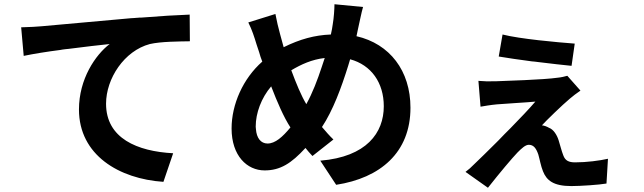

<svg xmlns="http://www.w3.org/2000/svg" viewBox="-20 -816 3040 907"><path d="M798 -92C629 -101 481 -162 481 -326C481 -445 567 -576 688 -608C741 -620 823 -620 877 -621L876 -747C818 -745 735 -740 649 -733H638C634 -732 630 -732 627 -732L616 -731C610 -731 604 -730 599 -730C416 -714 260 -699 177 -692C157 -690 120 -688 80 -687L92 -552C140 -562 202 -572 265 -580L276 -582C281 -583 287 -583 292 -584L303 -585C379 -595 451 -603 498 -608C431 -557 353 -443 353 -299C353 -83 543 29 752 43L798 -92Z M1919 -307C1919 -482 1821 -609 1664 -645C1665 -650 1666 -655 1667 -659L1669 -669C1670 -673 1671 -678 1672 -683C1678 -708 1687 -756 1695 -783L1560 -796C1560 -773 1557 -731 1552 -702C1550 -687 1547 -670 1543 -653C1466 -650 1397 -631 1320 -593C1314 -614 1308 -636 1303 -655C1295 -685 1287 -717 1281 -750L1153 -710C1171 -674 1181 -642 1192 -606C1195 -597 1198 -588 1201 -579L1204 -570C1208 -555 1213 -540 1219 -525C1128 -445 1074 -323 1074 -209C1074 -80 1147 -11 1230 -11C1304 -11 1356 -44 1423 -117C1433 -104 1444 -92 1456 -79L1555 -157C1536 -175 1519 -195 1501 -216C1553 -295 1592 -400 1625 -506L1628 -516C1630 -523 1632 -529 1634 -536C1734 -509 1793 -425 1793 -314C1793 -189 1712 -75 1493 -57L1568 57C1776 25 1919 -95 1919 -307ZM1356 -484C1403 -512 1453 -535 1514 -542C1510 -531 1507 -520 1503 -509L1500 -500C1480 -439 1456 -376 1427 -324C1403 -364 1379 -422 1356 -484ZM1188 -219C1188 -281 1214 -353 1261 -408C1290 -333 1320 -263 1352 -214C1315 -169 1280 -138 1244 -138C1212 -138 1192 -164 1189 -206L1188 -217V-219Z M2695 -610C2614 -616 2436 -632 2354 -653L2336 -549C2376 -542 2434 -534 2493 -526L2505 -525L2521 -523C2583 -515 2642 -509 2680 -505L2695 -610ZM2425 -96C2444 -115 2462 -132 2478 -132C2501 -132 2513 -115 2523 -86C2529 -66 2535 -31 2545 -7C2562 36 2594 63 2679 63C2722 63 2812 57 2845 51L2852 -66C2812 -57 2751 -49 2697 -49C2667 -49 2650 -57 2641 -82C2633 -102 2626 -131 2619 -153C2611 -179 2594 -205 2574 -212C2562 -219 2550 -223 2540 -224C2560 -246 2636 -320 2672 -350C2685 -361 2704 -376 2722 -388L2660 -458C2651 -455 2628 -450 2615 -449C2548 -439 2363 -434 2320 -432C2292 -431 2260 -432 2240 -434L2250 -312C2268 -315 2295 -320 2327 -323C2372 -327 2470 -332 2509 -336C2480 -302 2436 -256 2391 -210L2383 -202C2379 -198 2375 -194 2371 -190L2363 -182C2354 -172 2345 -163 2336 -154L2324 -142C2284 -102 2248 -67 2225 -45C2204 -24 2194 -15 2179 -4L2285 71C2341 0 2399 -69 2425 -96Z"/></svg>

Font: Glow Sans SC Normal
Style: Bold
Weight: 700
Designer: Ryoko NISHIZUKA (kana, bopomofo & ideographs); Paul D. Hunt (Latin, Greek & Cyrillic); Sandoll Communications, Soo-young
Version: Version 0.93